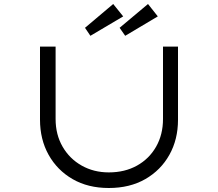

<svg xmlns="http://www.w3.org/2000/svg" viewBox="-20 -933 1091 960"><path d="M524 7Q420 7 343 -37.5Q266 -82 223 -159Q180 -236 180 -335V-700H258V-338Q258 -260 293 -199.5Q328 -139 388.5 -105Q449 -71 524 -71Q604 -71 665 -105Q726 -139 760.5 -199.5Q795 -260 795 -338V-700H870V-334Q870 -236 827 -159Q784 -82 706.5 -37.5Q629 7 524 7ZM432 -754 405 -794 546 -913 596 -851ZM606 -754 578 -794 720 -913 769 -851Z"/></svg>

Font: Lexend Zetta Light
Style: Regular
Weight: 300
Designer: Bonnie Shaver-Troup, Thomas Jockin
Foundry: Lexend
Version: Version 1.007